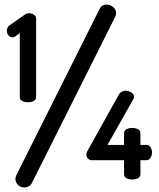

<svg xmlns="http://www.w3.org/2000/svg" viewBox="-20 -790 698 845"><path d="M103 -340Q89 -340 78 -345.5Q67 -351 67 -363V-645L48 -630Q41 -626 34 -626Q24 -626 17 -635Q10 -644 10 -654Q10 -662 13.5 -669Q17 -676 24 -680L91 -727Q98 -732 107 -732Q118 -732 128.5 -725.5Q139 -719 139 -709V-363Q139 -351 128 -345.5Q117 -340 103 -340ZM87 35Q70 35 59 23.5Q48 12 48 -2Q48 -10 51 -17L419 -752Q428 -770 449 -770Q464 -770 477.5 -759.5Q491 -749 491 -732Q491 -723 487 -716L120 16Q116 25 106.5 30Q97 35 87 35ZM561 0Q548 0 537 -5.5Q526 -11 526 -23V-85H385Q375 -85 367.5 -91.5Q360 -98 360 -110Q360 -117 364 -124L502 -372Q508 -382 516.5 -386.5Q525 -391 533 -391Q544 -391 557 -383.5Q570 -376 570 -364Q570 -359 567 -354L453 -152H526V-204Q526 -216 537 -221.5Q548 -227 561 -227Q576 -227 587 -221.5Q598 -216 598 -204V-152H626Q637 -152 643 -141.5Q649 -131 649 -118Q649 -106 642 -95.5Q635 -85 626 -85H598V-23Q598 -11 587 -5.5Q576 0 561 0Z"/></svg>

Font: Dosis SemiBold
Style: Regular
Weight: 600
Designer: EdgarTolentino, PabloImpallari, IginoMarini
Foundry: EdgarTolentino, PabloImpallari, IginoMarini
Version: Version 3.001; ttfautohint (v1.8.2)